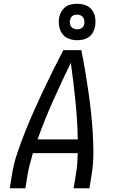

<svg xmlns="http://www.w3.org/2000/svg" viewBox="-20 -1002 640 1022"><path d="M32 0 44 -74Q53 -131 72 -187Q91 -243 113 -298.5Q135 -354 159.5 -409Q184 -464 209.5 -518.5Q235 -573 262 -627Q289 -681 317 -735H413Q424 -681 433 -627Q442 -573 450 -518.5Q458 -464 464 -409.5Q470 -355 473.5 -299Q477 -243 477 -186.5Q477 -130 468 -74L456 0H372L384 -74Q389 -102 391 -130Q393 -158 394 -187H155Q147 -158 139.5 -130Q132 -102 127 -74L115 0ZM180 -260H394Q392 -363 381.5 -465Q371 -567 357 -668Q308 -567 262.5 -465.5Q217 -364 180 -260ZM391 -788Q367 -788 346 -796Q325 -804 312 -821.5Q299 -839 295 -862Q291 -885 295 -909Q298 -925 306.5 -940Q315 -955 328.5 -965Q342 -975 358.5 -978.5Q375 -982 391 -982Q414 -982 435.5 -974Q457 -966 470 -948.5Q483 -931 486.5 -908Q490 -885 486 -861Q483 -845 475 -830Q467 -815 453 -805Q439 -795 422.5 -791.5Q406 -788 391 -788ZM391 -846Q397 -846 403.5 -847.5Q410 -849 415.5 -853Q421 -857 424.5 -863Q428 -869 429 -876Q430 -885 428.5 -894Q427 -903 422 -910Q417 -917 408.5 -920.5Q400 -924 391 -924Q384 -924 377.5 -922.5Q371 -921 365.5 -917Q360 -913 357 -907Q354 -901 352 -894Q351 -885 352.5 -876Q354 -867 359 -860Q364 -853 372.5 -849.5Q381 -846 391 -846Z"/></svg>

Font: Zed Sans Extended
Style: Italic
Weight: 400
Width: 7
Italic angle: -9°
Designer: Belleve Invis
Foundry: Belleve Invis
Version: Version 1.0.0; ttfautohint (v1.8.4)